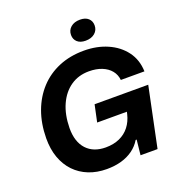

<svg xmlns="http://www.w3.org/2000/svg" viewBox="-162 -1061 1115 1203"><g transform="rotate(-20 395.5 -459.0)"><path d="M345.6 9.3Q279.6 9.3 225.5 -12.3Q171.4 -33.9 132.6 -74.4Q93.9 -115 73.2 -172.4Q52.6 -229.9 53.1 -301.9Q54 -399.6 83.3 -479.3Q112.6 -559 166.2 -617.1Q219.9 -675.1 294.9 -706.4Q369.9 -737.6 461.7 -737.6Q548.6 -737.6 618.4 -706.9Q688.3 -676.3 730.5 -619.9Q772.7 -563.4 775 -485.7H617.6Q614 -521.7 592.2 -548.5Q570.4 -575.3 533.4 -590.2Q496.3 -605.1 447.6 -605.1Q377.6 -605.1 325.3 -569Q273 -532.9 243.3 -467.2Q213.6 -401.6 212.4 -312.6Q211.9 -266 223.6 -230.3Q235.3 -194.6 258.1 -170Q281 -145.4 312.9 -133Q344.9 -120.6 385.4 -120.6Q437.7 -120.6 478 -138.7Q518.3 -156.9 544.5 -190.7Q570.7 -224.6 581.7 -270.7L588.4 -300.4L602.1 -285.7H387L411.1 -398.9H768.7L685.7 0H572.3L583 -100.7H576.3Q555 -65.1 521 -40.4Q487 -15.7 443 -3.2Q399 9.3 345.6 9.3ZM495.3 -792Q459.7 -792 440.1 -810Q420.6 -828 420.6 -856.7Q420.6 -888.6 443.9 -908.4Q467.1 -928.3 505.7 -928.3Q541.3 -928.3 560.9 -910.4Q580.4 -892.6 580.4 -863.6Q580.4 -831.7 557.1 -811.9Q533.9 -792 495.3 -792Z"/></g></svg>

Font: Mona Sans ExtraLight
Style: Italic
Weight: 200
Italic angle: -11.6951°
Designer: Deni Anggara
Foundry: GitHub
Version: Version 2.000